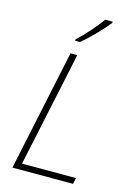

<svg xmlns="http://www.w3.org/2000/svg" viewBox="-139 -1021 766 1093"><g transform="rotate(15 244.0 -475.0)"><path d="M206 -798V-790H234C287 -833 350 -900 384 -943V-950H340C311 -907 249 -837 206 -798ZM48 0H405L413 -36H95L239 -714H199Z"/></g></svg>

Font: Noto Sans ExtraLight
Style: Italic
Weight: 200
Italic angle: -12°
Designer: Monotype Design Team
Foundry: Monotype Imaging Inc.
Version: Version 2.013